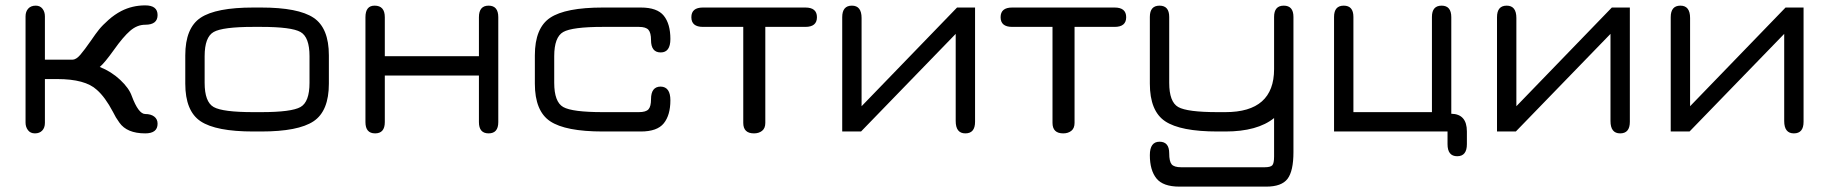

<svg xmlns="http://www.w3.org/2000/svg" viewBox="-20 -489 6803 714"><path d="M147 -428V-267H249Q263 -267 278.5 -285Q294 -303 319 -339Q336 -364 348.5 -379.5Q361 -395 383.5 -415Q406 -435 431 -448Q472 -469 520 -469Q566 -469 566 -433Q566 -397 520 -397Q490 -397 464 -374.5Q438 -352 404 -304Q369 -255 351 -240Q394 -223 427 -192Q460 -161 470 -132Q495 -65 520 -65Q541 -65 553.5 -55.5Q566 -46 566 -29Q566 7 520 7Q452 7 424 -33Q410 -52 400 -73Q371 -128 340 -155Q297 -195 193 -195H147V-32Q147 -14 137 -3.5Q127 7 110 7Q93 7 84 -5Q75 -17 75 -33V-428Q75 -446 85 -457Q95 -468 113 -468Q129 -468 138 -456.5Q147 -445 147 -428Z M951 0H922Q783 0 726 -38Q669 -76 669 -178V-283Q669 -385 726 -423Q783 -461 922 -461H951Q1089 -461 1146 -423Q1203 -385 1203 -283V-178Q1203 -76 1146 -38Q1089 0 951 0ZM922 -72H951Q1064 -72 1097.5 -91Q1131 -110 1131 -181V-280Q1131 -351 1097.5 -370Q1064 -389 951 -389H922Q808 -389 774.5 -370Q741 -351 741 -280V-181Q741 -110 774.5 -91Q808 -72 922 -72Z M1411 -208V-35Q1411 7 1375 7Q1339 7 1339 -35V-425Q1339 -468 1373 -468Q1411 -468 1411 -425V-280H1761V-425Q1761 -468 1797 -468Q1833 -468 1833 -425V-35Q1833 7 1797 7Q1761 7 1761 -35V-208Z M2363 0H2222Q2083 0 2026 -38Q1969 -76 1969 -178V-283Q1969 -385 2026 -423Q2083 -461 2222 -461H2363Q2424 -461 2448.5 -430.5Q2473 -400 2473 -344Q2473 -294 2437 -294Q2401 -294 2401 -340Q2401 -367 2391.5 -378Q2382 -389 2356 -389H2222Q2108 -389 2074.5 -370Q2041 -351 2041 -280V-181Q2041 -110 2074.5 -91Q2108 -72 2222 -72H2356Q2382 -72 2391.5 -82.5Q2401 -93 2401 -120Q2401 -167 2437 -167Q2473 -166 2473 -116Q2473 -61 2448.5 -30.5Q2424 0 2363 0Z M2594 -461H2975Q3018 -461 3018 -425Q3018 -389 2975 -389H2826V-32Q2826 -12 2814 -2.5Q2802 7 2784 7Q2744 7 2744 -32V-389H2594Q2551 -389 2551 -425Q2551 -461 2594 -461Z M3539 -461H3606V-36Q3606 7 3570 7Q3534 7 3534 -39V-363L3182 0H3112V-425Q3112 -468 3148 -468Q3184 -468 3184 -422V-94Z M3744 -461H4125Q4168 -461 4168 -425Q4168 -389 4125 -389H3976V-32Q3976 -12 3964 -2.5Q3952 7 3934 7Q3894 7 3894 -32V-389H3744Q3701 -389 3701 -425Q3701 -461 3744 -461Z M4790 -426V77Q4790 147 4768 176Q4746 205 4689 205H4366Q4305 205 4280.5 174.5Q4256 144 4256 88Q4256 38 4292 38Q4328 38 4328 81Q4328 111 4337 122Q4346 133 4373 133H4682Q4705 133 4711.5 125.5Q4718 118 4718 93V-50Q4656 0 4537 0H4508Q4370 0 4313 -38Q4256 -76 4256 -178V-426Q4256 -468 4292 -468Q4328 -468 4328 -426V-181Q4328 -110 4361.5 -91Q4395 -72 4508 -72H4537Q4718 -72 4718 -232V-426Q4718 -468 4754 -468Q4790 -468 4790 -426Z M5435 0V47Q5435 92 5399 92Q5363 92 5363 47V0H4941V-426Q4941 -468 4977 -468Q5013 -468 5013 -426V-72H5305V-426Q5305 -468 5341 -468Q5377 -468 5377 -425V-66Q5435 -65 5435 0Z M5974 -461H6041V-36Q6041 7 6005 7Q5969 7 5969 -39V-363L5617 0H5547V-425Q5547 -468 5583 -468Q5619 -468 5619 -422V-94Z M6620 -461H6687V-36Q6687 7 6651 7Q6615 7 6615 -39V-363L6263 0H6193V-425Q6193 -468 6229 -468Q6265 -468 6265 -422V-94Z"/></svg>

Font: Jura SemiBold
Style: Regular
Weight: 600
Designer: Daniel Johnson, Alexei Vanyashin
Foundry: Daniel Johnson
Version: Version 5.103